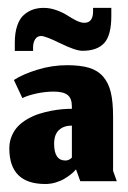

<svg xmlns="http://www.w3.org/2000/svg" viewBox="-20 -453 319 480"><path d="M62.7 -325.7V-334.7Q62.7 -346.3 67.8 -354.7Q73 -363 82.7 -363Q93.7 -363 131.3 -344.5Q169 -326 186.3 -326Q223 -326 240.7 -345.5Q258.3 -365 258.3 -413V-433.3H212.7V-424.7Q212.7 -396 190.7 -396Q182 -396 170.3 -401.8Q158.7 -407.7 148 -414.7Q137.3 -421.7 121.3 -427.5Q105.3 -433.3 89.3 -433.3Q75 -433.3 63 -429.3Q51 -425.3 40.2 -416.2Q29.3 -407 23.2 -389.2Q17 -371.3 17 -346.3V-325.7ZM170 -29.7 180.7 0H272L262.7 -26V-161.7Q262.7 -198.3 257 -222.2Q251.3 -246 237.8 -261.5Q224.3 -277 202.7 -283.5Q181 -290 147.7 -290Q110 -290 73.7 -278.8Q37.3 -267.7 14.7 -253L36 -207.7Q48.7 -214.3 71 -219.2Q93.3 -224 114 -224Q138 -224 148.8 -215.7Q159.7 -207.3 159.7 -187V-181Q148.3 -181 136 -180Q123.7 -179 108 -176Q92.3 -173 78.2 -168.5Q64 -164 50 -156.2Q36 -148.3 26 -138.3Q16 -128.3 9.7 -113.8Q3.3 -99.3 3.3 -82Q3.3 7 93.3 7Q106.7 7 119.3 3.2Q132 -0.7 140.8 -6Q149.7 -11.3 156.5 -16.7Q163.3 -22 166.7 -26ZM143.7 -51.7Q115.3 -51.7 115.3 -93.3Q115.3 -116.7 127.3 -127.8Q139.3 -139 159.7 -139V-59Q159.7 -59 157.7 -57.2Q155.7 -55.3 151.8 -53.5Q148 -51.7 143.7 -51.7Z"/></svg>

Font: Jomhuria
Style: Regular
Weight: 400
Designer: Arabic design by Kourosh Beigpour, Latin design by Eben Sorkin, engineering by Lasse Fister and Khaled Hosney
Version: Version 1.0010